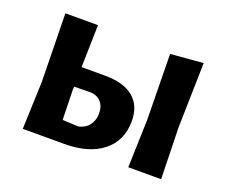

<svg xmlns="http://www.w3.org/2000/svg" viewBox="-85 -596 856 725"><g transform="rotate(20 343.0 -233.5)"><path d="M488 0 494 -192 490 -456 621 -467 615 -205 620 0ZM64 0 71 -192 66 -465H197L193 -295H288Q362 -295 401.5 -262.5Q441 -230 441 -168Q441 -89 385 -44.5Q329 0 230 0ZM191 -205 194 -83 258 -80Q285 -86 300 -105.5Q315 -125 315 -153Q315 -183 298 -200.5Q281 -218 251 -217L192 -216Z"/></g></svg>

Font: Alegreya Sans SC
Style: Bold
Weight: 700
Designer: Juan Pablo del Peral
Foundry: Huerta Tipografica
Version: Version 2.007